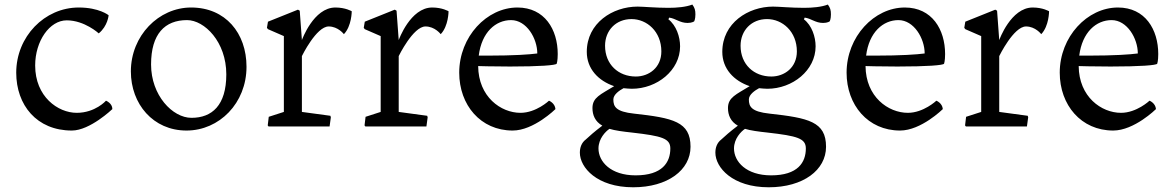

<svg xmlns="http://www.w3.org/2000/svg" viewBox="-20 -544 5040 826"><path d="M49.8 -231.4C49.8 -92.3 137.7 17.6 289.1 17.6C367.2 17.6 463.4 -74.7 463.4 -74.7C463.4 -100.1 436 -110.8 436 -110.8C436 -110.8 390.1 -58.6 310.1 -58.6C229 -58.6 131.3 -128.4 131.3 -262.2C131.3 -367.7 193.4 -456.5 267.1 -456.5C343.8 -456.5 404.8 -400.4 404.8 -400.4C443.8 -432.1 447.3 -478.5 447.3 -478.5C447.3 -478.5 406.7 -511.7 318.8 -511.7C171.4 -511.7 49.8 -386.2 49.8 -231.4Z M543 -236.8C543 -96.7 638.7 17.6 782.2 17.6C923.3 17.6 1040.5 -100.1 1040.5 -256.8C1040.5 -401.4 950.2 -511.7 802.2 -511.7C662.6 -511.7 543 -390.6 543 -236.8ZM629.9 -266.6C629.9 -397.9 689 -457.5 784.7 -457.5C859.4 -457.5 953.6 -364.3 953.6 -224.1C953.6 -90.8 892.1 -37.1 803.7 -37.1C722.2 -37.1 629.9 -133.8 629.9 -266.6Z M1131.8 -4.4 1135.3 0H1397.9L1403.3 -39.1L1401.4 -45.9L1278.8 -62.5V-302.7C1278.8 -302.7 1340.8 -430.2 1394 -430.2C1434.6 -430.2 1459.5 -397 1459.5 -397C1493.2 -432.1 1493.2 -495.6 1493.2 -495.6C1493.2 -495.6 1466.3 -511.7 1422.9 -511.7C1328.6 -511.7 1278.8 -371.6 1278.8 -371.6L1269.5 -498L1261.7 -502.4L1132.8 -450.7L1128.4 -424.3L1132.8 -418.5L1201.2 -388.7V-62.5L1136.2 -41.5Z M1548.3 -4.4 1551.8 0H1814.5L1819.8 -39.1L1817.9 -45.9L1695.3 -62.5V-302.7C1695.3 -302.7 1757.3 -430.2 1810.5 -430.2C1851.1 -430.2 1876 -397 1876 -397C1909.7 -432.1 1909.7 -495.6 1909.7 -495.6C1909.7 -495.6 1882.8 -511.7 1839.4 -511.7C1745.1 -511.7 1695.3 -371.6 1695.3 -371.6L1686 -498L1678.2 -502.4L1549.3 -450.7L1544.9 -424.3L1549.3 -418.5L1617.7 -388.7V-62.5L1552.7 -41.5Z M1955.6 -231.4C1955.6 -92.3 2047.4 17.6 2185.5 17.6C2276.4 17.6 2369.6 -74.7 2369.6 -74.7C2367.2 -101.1 2341.8 -110.8 2341.8 -110.8C2341.8 -110.8 2286.6 -58.6 2219.2 -58.6C2134.8 -58.6 2038.1 -127.4 2037.1 -259.8C2037.1 -259.8 2096.7 -257.8 2174.3 -257.8C2301.8 -257.8 2371.6 -263.2 2375 -270C2375 -270 2379.4 -281.7 2379.4 -311.5C2379.4 -417 2323.2 -511.7 2206.1 -511.7C2074.2 -511.7 1955.6 -386.2 1955.6 -231.4ZM2039.6 -304.7C2052.2 -405.8 2112.8 -457.5 2178.7 -457.5C2245.6 -457.5 2291.5 -378.4 2291.5 -314C2258.8 -309.6 2190.9 -304.7 2077.6 -304.7Z M2500 56.2C2481.4 70.3 2474.6 91.3 2474.6 112.8C2474.6 176.3 2547.9 261.7 2704.1 261.7C2852.5 261.7 2950.7 187.5 2950.7 87.4C2950.7 -20.5 2875.5 -36.6 2707.5 -55.2C2629.4 -63.5 2618.7 -85.4 2618.7 -116.2C2618.7 -137.2 2644.5 -154.8 2662.6 -164.6C2674.3 -163.6 2686.5 -162.1 2698.2 -162.1C2806.6 -162.1 2905.8 -241.2 2905.8 -344.7C2905.8 -385.3 2889.6 -434.6 2855.5 -460.9L2858.9 -468.3C2887.2 -464.4 2904.8 -445.3 2938 -445.3C2957.5 -445.3 2966.3 -452.1 2966.3 -452.1C2966.3 -452.1 2971.7 -460.9 2971.7 -481.9C2971.7 -500.5 2968.8 -510.3 2958.5 -524.4C2931.2 -513.7 2891.6 -510.3 2855.5 -510.3C2800.8 -510.3 2747.1 -515.6 2722.7 -515.6C2616.2 -515.6 2504.4 -445.3 2504.4 -320.8C2504.4 -248 2554.2 -196.3 2622.1 -173.3C2563.5 -137.2 2528.8 -125 2528.8 -79.1C2528.8 -49.3 2540 -21 2571.3 -3.4C2537.6 22 2514.6 42.5 2500 56.2ZM2715.3 -214.8C2640.6 -214.8 2583 -266.6 2583 -347.2C2583 -412.6 2629.4 -461.9 2696.8 -461.9C2763.2 -461.9 2825.2 -408.2 2825.2 -322.8C2825.2 -253.4 2772 -214.8 2715.3 -214.8ZM2554.7 94.7C2554.7 52.7 2585 21.5 2602.1 10.3C2626 17.6 2658.7 22 2699.7 26.4C2827.1 41 2863.8 51.3 2863.8 94.7C2863.8 154.3 2829.6 210.4 2714.4 210.4C2607.4 210.4 2554.7 151.4 2554.7 94.7Z M3083 56.2C3064.5 70.3 3057.6 91.3 3057.6 112.8C3057.6 176.3 3130.9 261.7 3287.1 261.7C3435.5 261.7 3533.7 187.5 3533.7 87.4C3533.7 -20.5 3458.5 -36.6 3290.5 -55.2C3212.4 -63.5 3201.7 -85.4 3201.7 -116.2C3201.7 -137.2 3227.5 -154.8 3245.6 -164.6C3257.3 -163.6 3269.5 -162.1 3281.2 -162.1C3389.6 -162.1 3488.8 -241.2 3488.8 -344.7C3488.8 -385.3 3472.7 -434.6 3438.5 -460.9L3441.9 -468.3C3470.2 -464.4 3487.8 -445.3 3521 -445.3C3540.5 -445.3 3549.3 -452.1 3549.3 -452.1C3549.3 -452.1 3554.7 -460.9 3554.7 -481.9C3554.7 -500.5 3551.8 -510.3 3541.5 -524.4C3514.2 -513.7 3474.6 -510.3 3438.5 -510.3C3383.8 -510.3 3330.1 -515.6 3305.7 -515.6C3199.2 -515.6 3087.4 -445.3 3087.4 -320.8C3087.4 -248 3137.2 -196.3 3205.1 -173.3C3146.5 -137.2 3111.8 -125 3111.8 -79.1C3111.8 -49.3 3123 -21 3154.3 -3.4C3120.6 22 3097.7 42.5 3083 56.2ZM3298.3 -214.8C3223.6 -214.8 3166 -266.6 3166 -347.2C3166 -412.6 3212.4 -461.9 3279.8 -461.9C3346.2 -461.9 3408.2 -408.2 3408.2 -322.8C3408.2 -253.4 3355 -214.8 3298.3 -214.8ZM3137.7 94.7C3137.7 52.7 3168 21.5 3185.1 10.3C3209 17.6 3241.7 22 3282.7 26.4C3410.2 41 3446.8 51.3 3446.8 94.7C3446.8 154.3 3412.6 210.4 3297.4 210.4C3190.4 210.4 3137.7 151.4 3137.7 94.7Z M3622.1 -231.4C3622.1 -92.3 3713.9 17.6 3852.1 17.6C3942.9 17.6 4036.1 -74.7 4036.1 -74.7C4033.7 -101.1 4008.3 -110.8 4008.3 -110.8C4008.3 -110.8 3953.1 -58.6 3885.7 -58.6C3801.3 -58.6 3704.6 -127.4 3703.6 -259.8C3703.6 -259.8 3763.2 -257.8 3840.8 -257.8C3968.3 -257.8 4038.1 -263.2 4041.5 -270C4041.5 -270 4045.9 -281.7 4045.9 -311.5C4045.9 -417 3989.7 -511.7 3872.6 -511.7C3740.7 -511.7 3622.1 -386.2 3622.1 -231.4ZM3706.1 -304.7C3718.8 -405.8 3779.3 -457.5 3845.2 -457.5C3912.1 -457.5 3958 -378.4 3958 -314C3925.3 -309.6 3857.4 -304.7 3744.1 -304.7Z M4131.8 -4.4 4135.3 0H4397.9L4403.3 -39.1L4401.4 -45.9L4278.8 -62.5V-302.7C4278.8 -302.7 4340.8 -430.2 4394 -430.2C4434.6 -430.2 4459.5 -397 4459.5 -397C4493.2 -432.1 4493.2 -495.6 4493.2 -495.6C4493.2 -495.6 4466.3 -511.7 4422.9 -511.7C4328.6 -511.7 4278.8 -371.6 4278.8 -371.6L4269.5 -498L4261.7 -502.4L4132.8 -450.7L4128.4 -424.3L4132.8 -418.5L4201.2 -388.7V-62.5L4136.2 -41.5Z M4539.1 -231.4C4539.1 -92.3 4630.9 17.6 4769 17.6C4859.9 17.6 4953.1 -74.7 4953.1 -74.7C4950.7 -101.1 4925.3 -110.8 4925.3 -110.8C4925.3 -110.8 4870.1 -58.6 4802.7 -58.6C4718.3 -58.6 4621.6 -127.4 4620.6 -259.8C4620.6 -259.8 4680.2 -257.8 4757.8 -257.8C4885.3 -257.8 4955.1 -263.2 4958.5 -270C4958.5 -270 4962.9 -281.7 4962.9 -311.5C4962.9 -417 4906.7 -511.7 4789.6 -511.7C4657.7 -511.7 4539.1 -386.2 4539.1 -231.4ZM4623 -304.7C4635.7 -405.8 4696.3 -457.5 4762.2 -457.5C4829.1 -457.5 4875 -378.4 4875 -314C4842.3 -309.6 4774.4 -304.7 4661.1 -304.7Z"/></svg>

Font: Trykker
Style: Regular
Weight: 400
Designer: Magnus Gaarde
Foundry: Magnus Gaarde
Version: Version 1.001